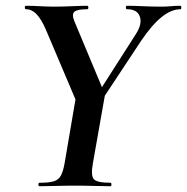

<svg xmlns="http://www.w3.org/2000/svg" viewBox="-20 -645 648 665"><path d="M311 -265 294 -282 450 -526Q473 -561 464.5 -587Q456 -613 420 -613Q416 -613 416 -619Q416 -625 420 -625Q443 -625 474.5 -623.5Q506 -622 538 -622Q559 -622 572.5 -623.5Q586 -625 605 -625Q608 -625 608 -619Q608 -613 605 -613Q574 -613 540.5 -586.5Q507 -560 469 -504ZM117 0Q113 0 113 -6Q113 -12 117 -12Q149 -12 166 -17Q183 -22 191 -37Q199 -52 204 -81L243 -310L344 -319L302 -81Q294 -38 304.5 -25Q315 -12 363 -12Q366 -12 366 -6Q366 0 363 0Q338 0 307.5 -1Q277 -2 241 -2Q204 -2 173 -1Q142 0 117 0ZM254 -271 139 -542Q123 -579 106.5 -596Q90 -613 70 -613Q66 -613 66 -619Q66 -625 70 -625Q92 -625 118 -623.5Q144 -622 167 -622Q196 -622 229.5 -623.5Q263 -625 282 -625Q286 -625 286 -619Q286 -613 282 -613Q248 -613 238 -604.5Q228 -596 237 -573L344 -317Z"/></svg>

Font: Cormorant Infant Light
Style: Italic
Weight: 300
Italic angle: -10°
Designer: Christian Thalmann (Catharsis Fonts)
Foundry: Catharsis Fonts
Version: Version 4.001